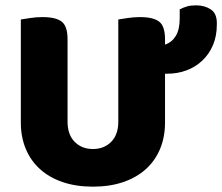

<svg xmlns="http://www.w3.org/2000/svg" viewBox="-20 -681 832 719"><path d="M598 -405V-222Q598 -168 579.5 -123.5Q561 -79 526 -47.5Q491 -16 441 1Q391 18 328 18Q265 18 215 1Q165 -16 130 -47.5Q95 -79 76.5 -123.5Q58 -168 58 -222V-608Q70 -610 93 -613.5Q116 -617 139 -617Q189 -617 211 -600Q233 -583 233 -534V-225Q233 -177 259.5 -150Q286 -123 328 -123Q370 -123 396.5 -150Q423 -177 423 -225V-608Q435 -610 458 -613.5Q481 -617 504 -617Q554 -617 576 -600Q598 -583 598 -534V-514Q623 -522 638 -546Q653 -570 653 -612V-646Q667 -653 680.5 -657Q694 -661 714 -661Q746 -661 769 -646Q792 -631 792 -595V-589Q792 -546 777.5 -512Q763 -478 737.5 -454Q712 -430 678.5 -417.5Q645 -405 607 -405Z"/></svg>

Font: Baloo Da 2 ExtraBold
Style: Regular
Weight: 800
Designer: Noopur Datye, Sulekha Rajkumar and Ek Type
Foundry: Ek Type
Version: Version 1.640;hotconv 1.0.111;makeotfexe 2.5.65597; ttfautoh